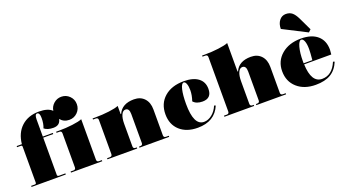

<svg xmlns="http://www.w3.org/2000/svg" viewBox="-54 -1249 3243 1801"><g transform="rotate(-20 1567.0 -348.5)"><path d="M30 0V-11H67Q81 -11 81 -25V-383Q81 -397 67 -397H30V-408H82Q93 -517 160.5 -579Q228 -641 336 -641Q426 -641 466 -601Q472 -643 504.5 -671.5Q537 -700 580 -700Q628 -700 661.5 -666.5Q695 -633 695 -585Q695 -537 661.5 -503.5Q628 -470 580 -470Q525 -470 491 -511Q480 -451 414 -451Q355 -451 323 -478Q340 -518 340 -576Q340 -630 314 -630Q291 -630 291 -579V-408H391V-397H291V-23Q291 -18 296 -14.5Q301 -11 307 -11H372V0ZM424 0V-11H452Q475 -11 475 -34V-374Q475 -397 452 -397H424V-408H452Q521 -408 588.5 -416.5Q656 -425 685 -438V-34Q685 -11 708 -11H736V0Z M788 0V-11H816Q839 -11 839 -34V-374Q839 -397 816 -397H788V-408H816Q885 -408 952.5 -416.5Q1020 -425 1049 -438V-356H1054Q1093 -444 1212 -444Q1277 -444 1315 -403Q1353 -362 1353 -292V-34Q1353 -11 1376 -11H1404V0H1107V-11H1120Q1143 -11 1143 -34V-323Q1143 -381 1105 -381Q1079 -381 1064 -348Q1049 -315 1049 -260V-34Q1049 -11 1072 -11H1085V0Z M1687 12Q1575 12 1509 -48Q1443 -108 1443 -210Q1443 -317 1515.5 -380.5Q1588 -444 1710 -444Q1802 -444 1853 -406Q1904 -368 1904 -298Q1904 -204 1813 -204Q1751 -204 1721 -239Q1740 -295 1740 -344Q1740 -383 1730.5 -408Q1721 -433 1706 -433Q1684 -433 1671 -379Q1658 -325 1658 -236Q1658 -20 1761 -20Q1803 -20 1841.5 -51Q1880 -82 1900 -132L1915 -127Q1857 12 1687 12Z M1955 0V-11H1983Q2006 -11 2006 -34V-577Q2006 -600 1983 -600H1955V-611H1983Q2052 -611 2119.5 -619.5Q2187 -628 2216 -641V-356H2221Q2259 -444 2379 -444Q2444 -444 2482 -403Q2520 -362 2520 -292V-34Q2520 -11 2543 -11H2571V0H2274V-11H2287Q2310 -11 2310 -34V-323Q2310 -381 2272 -381Q2246 -381 2231 -348Q2216 -315 2216 -260V-34Q2216 -11 2239 -11H2252V0Z M2971 -472 2734 -593Q2734 -644 2759.5 -676.5Q2785 -709 2825 -709Q2862 -709 2886.5 -689.5Q2911 -670 2934 -623L2995 -495ZM2865 12Q2750 12 2680 -50.5Q2610 -113 2610 -215Q2610 -317 2685 -380.5Q2760 -444 2879 -444Q2985 -444 3043 -394Q3101 -344 3101 -253Q3101 -240 3097 -206H2826Q2833 -20 2940 -20Q3040 -20 3089 -137L3104 -132Q3073 -57 3015 -22.5Q2957 12 2865 12ZM2825 -237V-217H2912Q2919 -291 2919 -325Q2919 -375 2908 -404Q2897 -433 2879 -433Q2856 -433 2840.5 -377Q2825 -321 2825 -237Z"/></g></svg>

Font: Arapey Black-Display
Style: Regular
Weight: 900
Designer: Eduardo Rodriguez Tunni
Foundry: Eduardo Rodriguez Tunni
Version: Version 4.000